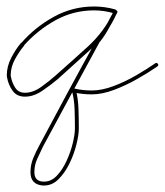

<svg xmlns="http://www.w3.org/2000/svg" viewBox="-20 -277 508 592"><path d="M339 -240Q337 -235 331 -236Q301 -245 270 -245Q206 -245 151 -214.5Q96 -184 54 -137Q54 -137 55 -137Q55 -137 55 -137Q39 -118 26 -94Q13 -70 13 -45Q13 -42 14 -39Q17 -22 27 -6.5Q37 9 57 9Q82 9 107 -9Q132 -27 150 -43Q201 -88 251 -133.5Q301 -179 331 -242Q333 -248 338 -245Q344 -242 341 -237Q329 -215 316.5 -191.5Q304 -168 288 -148Q288 -148 288 -149Q288 -149 288 -149Q244 -68 200 13Q156 94 112 176Q112 176 112 176Q112 176 112 176Q103 195 94.5 213.5Q86 232 86 254Q86 281 112 283Q114 283 116 283Q138 283 155.5 264.5Q173 246 185.5 218.5Q198 191 204.5 164Q211 137 211 119Q211 91 210 60.5Q209 30 202 4Q201 1 204 -2Q206 -4 209 -4Q236 2 263 2Q294 2 330 -11.5Q366 -25 399.5 -44.5Q433 -64 459 -82Q459 -82 459 -82Q459 -82 459 -82Q463 -85 467 -80Q470 -76 465 -72Q439 -54 404 -34Q369 -14 332 0Q295 14 263 14Q235 14 207 8Q204 7 209 3Q213 -2 214 0Q221 28 222 59.5Q223 91 223 119Q223 139 215.5 169Q208 199 194 227.5Q180 256 160.5 275.5Q141 295 116 295Q114 295 112 295Q74 292 74 254Q74 231 82.5 210.5Q91 190 102 170Q102 170 102 170Q102 170 102 170Q145 89 189 7.5Q233 -74 278 -155Q278 -155 278 -155Q278 -156 278 -156Q295 -175 307 -198Q319 -221 331 -243Q333 -248 339 -245Q344 -243 341 -238Q312 -172 261 -126Q210 -80 158 -33Q138 -16 111 2.5Q84 21 57 21Q32 21 19 3Q6 -15 2 -37Q1 -41 1 -45Q1 -72 14.5 -98.5Q28 -125 45 -145Q45 -145 45 -145Q46 -145 46 -145Q89 -194 146.5 -225.5Q204 -257 270 -257Q303 -257 335 -248Q340 -246 339 -240Z"/></svg>

Font: FRB American Cursive Thin
Style: Italic
Weight: 100
Italic angle: -25°
Version: Version 2.0;Modular Font Editor K font №1